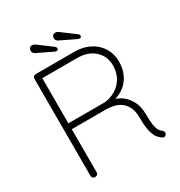

<svg xmlns="http://www.w3.org/2000/svg" viewBox="-197 -994 1059 1130"><g transform="rotate(-30 332.0 -429.0)"><path d="M121 0Q111 0 105.5 -6Q100 -12 100 -20V-680Q100 -688 106 -694Q112 -700 120 -700H384Q443 -700 487.5 -676.5Q532 -653 557 -612Q582 -571 582 -519Q582 -473 565.5 -436Q549 -399 519.5 -374.5Q490 -350 452 -339L406 -347Q446 -347 482 -326.5Q518 -306 541 -266.5Q564 -227 564 -170Q564 -121 568.5 -95.5Q573 -70 580.5 -58Q588 -46 598 -39Q604 -35 607 -29Q610 -23 608 -15Q606 -9 601.5 -5.5Q597 -2 592 -1Q587 0 581 -3Q567 -11 553.5 -27Q540 -43 531 -76Q522 -109 522 -170Q522 -217 507.5 -245Q493 -273 470.5 -288Q448 -303 422.5 -308Q397 -313 376 -313H133L142 -325V-20Q142 -12 136 -6Q130 0 121 0ZM132 -353H389Q429 -357 463 -377Q497 -397 518.5 -433Q540 -469 540 -518Q540 -579 496.5 -619.5Q453 -660 379 -660H137L142 -667V-342ZM295 -756Q289 -756 284 -758.5Q279 -761 274 -763L177 -810Q163 -818 163 -834Q163 -843 168.5 -850.5Q174 -858 186 -858Q193 -858 198.5 -855.5Q204 -853 208 -850L298 -783Q302 -780 304.5 -776.5Q307 -773 307 -768Q307 -764 304.5 -760Q302 -756 295 -756ZM450 -752Q444 -752 439 -754.5Q434 -757 429 -759L332 -806Q318 -814 318 -830Q318 -839 323.5 -846.5Q329 -854 341 -854Q348 -854 353.5 -851.5Q359 -849 363 -846L453 -779Q457 -776 459.5 -772.5Q462 -769 462 -764Q462 -760 459.5 -756Q457 -752 450 -752Z"/></g></svg>

Font: Quicksand Light Light
Style: Regular
Weight: 300
Version: Version 3.006